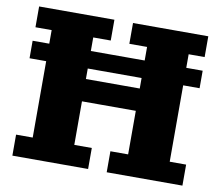

<svg xmlns="http://www.w3.org/2000/svg" viewBox="-76 -773 995 864"><g transform="rotate(10 421.5 -341.0)"><path d="M33 0V-96H109V-587H35V-682H379V-587H299V-96H379V0ZM464 0V-96H545V-587H464V-682H808V-587H735V-96H810V0ZM299 -295V-397H545V-295ZM33 -445V-525H810V-445Z"/></g></svg>

Font: Montagu Slab 24pt
Style: Bold
Weight: 700
Designer: Florian Karsten
Foundry: Florian Karsten
Version: Version 1.000